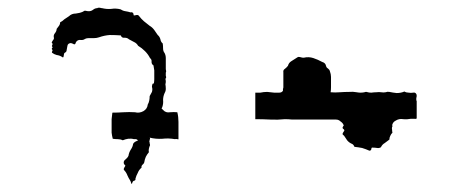

<svg xmlns="http://www.w3.org/2000/svg" viewBox="-20 -549 1151 488"><path d="M230.5 -529.3Q232.4 -529.3 234.4 -529.3Q236.3 -528.3 239.3 -528.3Q251 -525.4 262.7 -526.4Q274.4 -528.3 286.1 -525.4Q292 -521.5 298.8 -520.5Q305.7 -519.5 311.5 -517.6Q315.4 -518.6 317.4 -516.6Q320.3 -513.7 319.3 -510.7Q321.3 -508.8 326.2 -510.7Q331.1 -511.7 333 -508.8Q338.9 -501 345.7 -495.1Q352.5 -489.3 360.4 -483.4Q367.2 -479.5 372.1 -472.7Q376 -466.8 380.9 -460Q385.7 -456.1 387.7 -449.2Q388.7 -442.4 393.6 -438.5Q394.5 -432.6 394.5 -425.8Q394.5 -418.9 398.4 -414.1Q401.4 -408.2 401.4 -401.4Q401.4 -395.5 401.4 -388.7Q401.4 -384.8 401.4 -380.9Q401.4 -377 401.4 -373Q401.4 -373 401.4 -373Q401.4 -373 401.4 -373Q402.3 -370.1 402.3 -368.2Q402.3 -366.2 401.4 -364.3Q401.4 -362.3 401.4 -360.4Q401.4 -358.4 401.4 -356.4Q402.3 -354.5 402.3 -352.5Q402.3 -350.6 400.4 -348.6Q401.4 -344.7 401.4 -341.8Q401.4 -337.9 400.4 -335Q401.4 -329.1 401.4 -323.2Q401.4 -317.4 398.4 -312.5Q394.5 -303.7 394.5 -294.9Q395.5 -286.1 392.6 -277.3Q392.6 -276.4 391.6 -275.4Q391.6 -274.4 390.6 -273.4Q391.6 -272.5 392.6 -271.5Q393.6 -270.5 394.5 -269.5Q401.4 -261.7 412.1 -263.7Q421.9 -264.6 430.7 -263.7Q433.6 -252 433.6 -239.3Q433.6 -226.6 433.6 -213.9Q433.6 -212.9 433.6 -211.9Q433.6 -211.9 433.6 -211.9Q433.6 -208 433.6 -204.1Q433.6 -201.2 433.6 -197.3Q433.6 -196.3 433.6 -195.3Q433.6 -194.3 430.7 -195.3Q426.8 -196.3 424.8 -195.3Q408.2 -198.2 392.6 -196.3Q376 -195.3 360.4 -199.2Q361.3 -198.2 361.3 -197.3Q361.3 -196.3 361.3 -196.3Q360.4 -194.3 360.4 -193.4Q360.4 -191.4 359.4 -190.4Q360.4 -187.5 360.4 -184.6Q361.3 -182.6 361.3 -179.7Q359.4 -175.8 358.4 -170.9Q357.4 -167 358.4 -162.1Q353.5 -156.2 350.6 -150.4Q347.7 -143.6 346.7 -136.7Q345.7 -132.8 341.8 -129.9Q338.9 -127 339.8 -123Q333 -117.2 330.1 -109.4Q326.2 -102.5 324.2 -94.7Q325.2 -90.8 321.3 -89.8Q317.4 -88.9 316.4 -85Q315.4 -82 315.4 -82Q314.5 -81.1 313.5 -83Q312.5 -87.9 310.5 -90.8Q306.6 -96.7 303.7 -103.5Q300.8 -111.3 294.9 -117.2Q293.9 -120.1 295.9 -123Q296.9 -125 298.8 -127.9Q297.9 -128.9 296.9 -129.9Q295.9 -131.8 294.9 -132.8Q293 -139.6 298.8 -143.6Q304.7 -148.4 306.6 -153.3Q307.6 -161.1 312.5 -168.9Q317.4 -175.8 318.4 -183.6Q320.3 -186.5 323.2 -188.5Q327.1 -190.4 331.1 -192.4Q328.1 -194.3 326.2 -195.3Q323.2 -195.3 320.3 -195.3Q313.5 -197.3 305.7 -196.3Q298.8 -195.3 292 -192.4Q286.1 -195.3 279.3 -195.3Q272.5 -195.3 266.6 -196.3Q264.6 -204.1 263.7 -211.9Q263.7 -220.7 263.7 -228.5Q263.7 -237.3 263.7 -246.1Q264.6 -254.9 265.6 -262.7Q279.3 -262.7 293.9 -263.7Q308.6 -264.6 323.2 -263.7Q334 -260.7 344.7 -266.6Q354.5 -272.5 355.5 -283.2Q358.4 -288.1 359.4 -293.9Q360.4 -298.8 360.4 -304.7Q363.3 -309.6 366.2 -315.4Q368.2 -322.3 366.2 -328.1Q366.2 -331.1 367.2 -334Q367.2 -336.9 371.1 -336.9Q372.1 -342.8 372.1 -347.7Q372.1 -352.5 372.1 -357.4Q372.1 -364.3 372.1 -370.1Q371.1 -377 370.1 -382.8Q365.2 -385.7 365.2 -391.6Q366.2 -397.5 361.3 -401.4Q356.4 -411.1 348.6 -418.9Q340.8 -426.8 331.1 -432.6Q327.1 -439.5 320.3 -442.4Q314.5 -445.3 307.6 -449.2Q303.7 -453.1 296.9 -453.1Q289.1 -452.1 287.1 -459Q273.4 -460 258.8 -460Q245.1 -459 231.4 -454.1Q225.6 -452.1 218.8 -452.1Q211.9 -452.1 205.1 -452.1Q200.2 -452.1 196.3 -450.2Q192.4 -447.3 187.5 -447.3Q181.6 -448.2 177.7 -446.3Q172.9 -443.4 171.9 -438.5Q169.9 -434.6 166 -437.5Q162.1 -439.5 159.2 -439.5Q152.3 -438.5 151.4 -432.6Q150.4 -426.8 149.4 -421.9Q149.4 -418 146.5 -416Q142.6 -414.1 142.6 -411.1Q142.6 -409.2 141.6 -405.3Q140.6 -401.4 137.7 -404.3Q131.8 -408.2 124 -409.2Q117.2 -411.1 112.3 -415Q111.3 -417 113.3 -419.9Q114.3 -421.9 111.3 -424.8Q112.3 -425.8 112.3 -426.8Q113.3 -427.7 114.3 -429.7Q113.3 -429.7 113.3 -429.7Q112.3 -430.7 112.3 -430.7Q111.3 -432.6 113.3 -435.5Q114.3 -438.5 111.3 -440.4Q112.3 -443.4 114.3 -446.3Q117.2 -449.2 117.2 -452.1Q115.2 -459 119.1 -463.9Q124 -469.7 124 -475.6Q127 -479.5 129.9 -483.4Q132.8 -487.3 132.8 -492.2Q138.7 -495.1 143.6 -500Q149.4 -503.9 155.3 -507.8Q162.1 -514.6 172.9 -514.6Q182.6 -515.6 191.4 -519.5Q194.3 -522.5 198.2 -521.5Q202.1 -520.5 206.1 -520.5Q211.9 -520.5 216.8 -524.4Q221.7 -528.3 227.5 -528.3Q227.5 -528.3 227.5 -528.3Q228.5 -529.3 229.5 -529.3Q229.5 -529.3 230.5 -529.3Z M738.3 -404.3Q739.3 -404.3 739.3 -404.3Q742.2 -404.3 745.1 -403.3Q748 -402.3 752 -402.3Q764.6 -405.3 776.4 -401.4Q788.1 -397.5 798.8 -391.6Q802.7 -390.6 805.7 -387.7Q807.6 -385.7 808.6 -381.8Q809.6 -377 813.5 -375Q817.4 -372.1 818.4 -368.2Q821.3 -360.4 821.3 -353.5Q821.3 -346.7 821.3 -338.9Q821.3 -333 821.3 -327.1Q821.3 -320.3 820.3 -314.5Q832 -313.5 843.8 -314.5Q855.5 -315.4 867.2 -315.4Q877 -316.4 886.7 -314.5Q896.5 -312.5 906.2 -314.5Q910.2 -316.4 915 -314.5Q918.9 -313.5 923.8 -313.5Q930.7 -314.5 936.5 -314.5Q943.4 -315.4 949.2 -314.5Q954.1 -313.5 960 -314.5Q964.8 -316.4 969.7 -315.4Q978.5 -313.5 988.3 -312.5Q999 -312.5 1007.8 -316.4Q1012.7 -313.5 1018.6 -313.5Q1024.4 -312.5 1030.3 -313.5Q1034.2 -314.5 1037.1 -311.5Q1039.1 -309.6 1039.1 -305.7Q1039.1 -302.7 1038.1 -299.8Q1038.1 -296.9 1038.1 -293.9Q1039.1 -293 1039.1 -292Q1039.1 -291 1039.1 -290Q1039.1 -290 1039.1 -289.1Q1039.1 -289.1 1039.1 -288.1Q1039.1 -288.1 1039.1 -287.1Q1039.1 -287.1 1039.1 -287.1Q1039.1 -283.2 1039.1 -280.3Q1039.1 -277.3 1039.1 -274.4Q1039.1 -273.4 1039.1 -272.5Q1039.1 -271.5 1039.1 -270.5Q1039.1 -265.6 1039.1 -259.8Q1039.1 -253.9 1039.1 -248Q1037.1 -246.1 1032.2 -247.1Q1028.3 -247.1 1024.4 -247.1Q1014.6 -245.1 1004.9 -246.1Q994.1 -248 985.4 -242.2Q981.4 -240.2 979.5 -237.3Q977.5 -234.4 976.6 -230.5Q977.5 -229.5 977.5 -229.5Q977.5 -228.5 977.5 -227.5Q977.5 -227.5 976.6 -226.6Q976.6 -226.6 976.6 -226.6Q975.6 -222.7 976.6 -218.8Q976.6 -214.8 977.5 -211.9Q973.6 -208 971.7 -203.1Q969.7 -199.2 969.7 -194.3Q963.9 -189.5 958 -185.5Q951.2 -181.6 948.2 -174.8Q943.4 -171.9 938.5 -172.9Q932.6 -173.8 927.7 -173.8Q923.8 -174.8 923.8 -169.9Q922.9 -166 918.9 -166Q910.2 -169.9 900.4 -172.9Q890.6 -174.8 880.9 -175.8Q879.9 -177.7 878.9 -179.7Q877 -182.6 874 -183.6Q867.2 -186.5 862.3 -192.4Q858.4 -198.2 854.5 -204.1Q851.6 -206.1 850.6 -208Q850.6 -210 852.5 -212.9Q853.5 -213.9 854.5 -215.8Q854.5 -216.8 855.5 -218.8Q854.5 -218.8 854.5 -218.8Q854.5 -219.7 854.5 -219.7Q851.6 -221.7 850.6 -223.6Q850.6 -225.6 852.5 -228.5Q852.5 -228.5 853.5 -229.5Q853.5 -229.5 853.5 -230.5Q851.6 -236.3 845.7 -240.2Q840.8 -245.1 834 -245.1Q810.5 -245.1 788.1 -245.1Q764.6 -245.1 742.2 -245.1Q732.4 -245.1 722.7 -245.1Q713.9 -246.1 704.1 -246.1Q685.5 -244.1 667 -245.1Q647.5 -246.1 628.9 -246.1Q628.9 -258.8 628.9 -271.5Q628.9 -285.2 628.9 -297.9Q628.9 -297.9 628.9 -297.9Q628.9 -297.9 628.9 -297.9Q628.9 -301.8 628.9 -305.7Q628.9 -309.6 628.9 -313.5Q631.8 -313.5 635.7 -313.5Q638.7 -313.5 641.6 -313.5Q650.4 -315.4 659.2 -315.4Q668 -314.5 676.8 -313.5Q682.6 -313.5 689.5 -313.5Q696.3 -313.5 699.2 -318.4Q699.2 -320.3 699.2 -323.2Q700.2 -325.2 700.2 -327.1Q700.2 -330.1 700.2 -333Q700.2 -335.9 700.2 -338.9Q700.2 -345.7 700.2 -351.6Q700.2 -358.4 700.2 -365.2Q699.2 -371.1 704.1 -374Q709 -377.9 711.9 -381.8Q713.9 -389.6 720.7 -393.6Q728.5 -398.4 734.4 -402.3Q735.4 -403.3 736.3 -403.3Q737.3 -404.3 738.3 -404.3Z"/></svg>

Font: YzWr
Style: Regular
Weight: 400
Version: Version 1.0